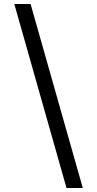

<svg xmlns="http://www.w3.org/2000/svg" viewBox="-20 -812 489 967"><path d="M52 -792H134L397 135H315Z"/></svg>

Font: lkannada05
Style: Book
Weight: 400
Designer: Jelle Bosma - Monotype Design Team
Foundry: Monotype Imaging Inc.
Version: Version 2.003